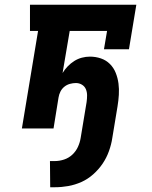

<svg xmlns="http://www.w3.org/2000/svg" viewBox="-20 -540 640 807"><path d="M211 247H191L190 137H210Q230 137 249.5 130.5Q269 124 284 110Q299 96 307.5 77.5Q316 59 319 40L344 -111Q346 -125 346 -139Q346 -153 341 -165Q336 -177 324.5 -184Q313 -191 299 -191Q287 -191 274 -187.5Q261 -184 250.5 -175.5Q240 -167 234 -155Q228 -143 226 -130L205 0H72L140 -410H106V-520H553L522 -333H417L430 -410H273L243 -233Q252 -248 264.5 -261Q277 -274 292 -283.5Q307 -293 324 -297.5Q341 -302 358 -302Q382 -302 404 -294.5Q426 -287 442 -271Q458 -255 466.5 -233.5Q475 -212 478 -189Q481 -166 479.5 -141.5Q478 -117 474 -93L452 40Q448 67 438 95Q428 123 411.5 147.5Q395 172 372 192.5Q349 213 322 225Q295 237 267 242Q239 247 211 247Z"/></svg>

Font: Iosevka HT Extrabold Extended
Style: Italic
Weight: 800
Width: 7
Italic angle: -9°
Monospace: yes
Designer: Belleve Invis
Foundry: Belleve Invis
Version: Version 32.3.0; ttfautohint (v1.8.4)